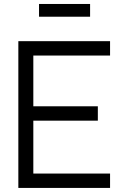

<svg xmlns="http://www.w3.org/2000/svg" viewBox="-20 -922 610 942"><path d="M171.5 -840H422V-902.5H171.5ZM70 0H520V-70.5H143.5V-330H460V-400.5H143.5V-649.5H520V-720H70Z"/></svg>

Font: Hauora
Style: Regular
Weight: 400
Designer: Mikhail Sharanda
Foundry: WCYS & Co.
Version: Version 1.010